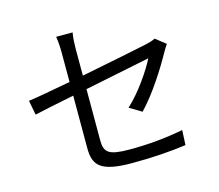

<svg xmlns="http://www.w3.org/2000/svg" viewBox="-110 -913 1220 1072"><g transform="rotate(-15 500.0 -377.5)"><path d="M657 -244C737 -327 815 -452 861 -535C868 -548 879 -565 886 -575L827 -621C815 -614 796 -608 774 -603C732 -594 557 -558 387 -525V-681C387 -710 389 -744 394 -773H299C304 -744 306 -711 306 -681V-510C200 -490 105 -473 60 -467L76 -383C116 -392 205 -411 306 -431V-129C306 -30 340 18 526 18C651 18 751 10 840 -2L844 -88C744 -69 648 -59 532 -59C412 -59 387 -81 387 -150V-447C564 -483 748 -520 765 -524C735 -464 662 -354 587 -286Z"/></g></svg>

Font: Noto Sans CJK TC Regular
Style: Regular
Weight: 400
Designer: Ryoko NISHIZUKA (kana & ideographs); Paul D. Hunt (Latin, Greek & Cyrillic); Wenlong ZHANG (bopomofo); Sandoll Communica
Foundry: Adobe Systems Incorporated
Version: Version 1.001;PS 1.001;hotconv 1.0.78;makeotf.lib2.5.61930